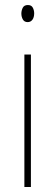

<svg xmlns="http://www.w3.org/2000/svg" viewBox="-20 -744 217 764"><path d="M91 -724Q105 -724 110.5 -713.5Q116 -703 116 -691Q116 -675 109 -665.5Q102 -656 90 -656Q77 -656 71 -666.5Q65 -677 65 -690Q65 -702 70.5 -713Q76 -724 91 -724ZM103 -527V0H77V-527Z"/></svg>

Font: Noto Sans Thai Looped ExtraCondensed Thin
Style: Regular
Weight: 100
Width: 2
Designer: Sasikarn Vongin, Ben Mitchell
Foundry: The Fontpad Ltd
Version: Version 1.001; ttfautohint (v1.8.4.7-5d5b)